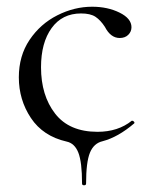

<svg xmlns="http://www.w3.org/2000/svg" viewBox="-20 -415 451 571"><path d="M178 6Q108 -10 72 -64Q36 -118 36 -185Q36 -249 68 -296.5Q100 -344 150.5 -369.5Q201 -395 254 -395Q300 -395 335.5 -377.5Q371 -360 371 -334Q371 -321 361.5 -311.5Q352 -302 336 -302Q309 -302 292 -335Q279 -355 264 -365Q249 -375 221 -375Q165 -375 133.5 -331.5Q102 -288 102 -215Q102 -131 144 -77Q186 -23 270 -23Q331 -23 372 -56H373Q376 -56 378.5 -53Q381 -50 379 -48Q331 -7 285 5Q259 11 247.5 39Q236 67 236 131Q236 136 230 136Q224 136 224 131Q224 67 213 39Q202 11 178 6Z"/></svg>

Font: Cormorant Infant
Style: Regular
Weight: 400
Designer: Christian Thalmann (Catharsis Fonts)
Foundry: Catharsis Fonts
Version: Version 4.000